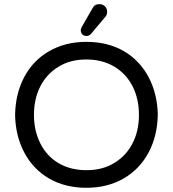

<svg xmlns="http://www.w3.org/2000/svg" viewBox="-20 -894 833 925"><path d="M369.1 -748Q369.1 -755.9 376 -767.6L425.8 -854.5Q435.5 -874 459 -874Q474.6 -874 485.4 -863.8Q496.1 -853.5 496.1 -836.9Q496.1 -821.3 486.3 -811.5L418.9 -731.4Q410.2 -720.7 396.5 -720.7Q384.8 -720.7 377 -728Q369.1 -735.4 369.1 -748ZM215.8 -34.2Q139.6 -79.1 97.2 -158.7Q54.7 -238.3 52.7 -340.8Q54.7 -443.4 96.7 -522.5Q138.7 -602.5 216.8 -647.5Q294.9 -692.4 396.5 -692.4Q499 -692.4 577.1 -647.5Q653.3 -602.5 695.8 -522.5Q738.3 -442.4 740.2 -340.8Q738.3 -239.3 696.3 -160.2Q653.3 -79.1 575.7 -34.2Q498 10.7 396.5 10.7Q293.9 10.7 215.8 -34.2ZM531.2 -109.4Q587.9 -143.6 618.7 -203.6Q649.4 -263.7 649.4 -340.8Q649.4 -417 619.1 -477.5Q587.9 -539.1 530.3 -573.2Q472.7 -607.4 396.5 -607.4Q317.4 -607.4 261.7 -572.3Q205.1 -538.1 174.3 -478Q143.6 -418 143.6 -340.8Q143.6 -264.6 173.8 -204.1Q205.1 -141.6 262.2 -107.9Q319.3 -74.2 396.5 -74.2Q475.6 -74.2 531.2 -109.4Z"/></svg>

Font: jf-openhuninn-1.1
Style: Regular
Weight: 400
Designer: [Kosugi Maru]
      Designed by Motoya company      

      [Varela Round]
      Joe Prince(Latin component); Avraham Co
Foundry: justfont CO.,LTD.
Version: 1.1